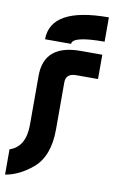

<svg xmlns="http://www.w3.org/2000/svg" viewBox="-103 -800 631 1063"><g transform="rotate(10 212.5 -268.5)"><path d="M419.9 -747.1V-610.4Q239.3 -610.4 239.3 -566.4H92.8Q93.8 -747.1 419.9 -747.1ZM4.9 210V67.9Q92.8 38.6 92.8 -85.4V-360.8Q92.8 -537.1 297.9 -537.1H419.9V-400.4H297.9Q239.3 -400.4 239.3 -350.1V-85.4Q239.3 66.4 155.8 136.2Q83.5 196.8 4.9 210Z"/></g></svg>

Font: Newest Shape
Style: Bold
Weight: 700
Designer: Wojciech Kalinowski "wmk69" (wmk69@o2.pl)
Foundry: Wojciech Kalinowski "wmk69" (wmk69@o2.pl)
Version: Version 1.0.0; 2022-02-24